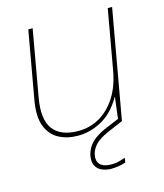

<svg xmlns="http://www.w3.org/2000/svg" viewBox="-105 -580 727 852"><g transform="rotate(-15 258.0 -154.5)"><path d="M197 12Q147 12 109 -8.5Q71 -29 54 -73.5Q37 -118 50 -191L105 -501H125L71 -196Q54 -100 88.5 -54Q123 -8 204 -8Q258 -8 302.5 -34Q347 -60 378.5 -109.5Q410 -159 422 -231L470 -501H490L401 0H385L399 -114Q360 -46 306.5 -17Q253 12 197 12ZM300 192Q282 192 262.5 185Q243 178 232 160.5Q221 143 226 112Q230 93 240.5 75Q251 57 272 41Q293 25 326 11L391 -16L400 0L330 30Q287 49 269 69Q251 89 246 112Q240 140 254.5 156Q269 172 300 173Q323 174 340 169.5Q357 165 371 160L368 181Q353 186 335.5 189Q318 192 300 192Z"/></g></svg>

Font: DM Sans 17pt Thin
Style: Italic
Weight: 250
Italic angle: -10°
Version: Version 4.004;gftools[0.9.30]